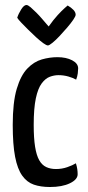

<svg xmlns="http://www.w3.org/2000/svg" viewBox="-20 -739 352 769"><path d="M180 10Q143 10 115.5 0.5Q88 -9 69 -35.5Q50 -62 40.5 -111Q31 -160 31 -239Q31 -329 47 -383Q63 -437 89.5 -464.5Q116 -492 147.5 -501Q179 -510 210 -510Q245 -510 269 -497.5Q293 -485 293 -465Q293 -457 291.5 -445Q290 -433 285 -420Q273 -427 254 -432.5Q235 -438 214 -438Q197 -438 179.5 -431.5Q162 -425 147 -405Q132 -385 123.5 -345Q115 -305 115 -239Q115 -186 120.5 -151.5Q126 -117 137 -97.5Q148 -78 165 -70Q182 -62 204 -62Q228 -62 249.5 -69.5Q271 -77 284 -85Q288 -72 289.5 -61.5Q291 -51 291 -41Q291 -20 260 -5Q229 10 180 10ZM172 -557Q166 -557 153.5 -566Q141 -575 125 -589.5Q109 -604 93 -620Q77 -636 65 -648.5Q53 -661 49 -668Q54 -684 65 -701.5Q76 -719 86 -719Q92 -719 102.5 -710Q113 -701 125.5 -688.5Q138 -676 149 -663Q160 -650 167.5 -641.5Q175 -633 175 -633Q194 -660 211 -678.5Q228 -697 239.5 -707Q251 -717 251 -717Q265 -709 274 -699.5Q283 -690 283 -680Q283 -674 273.5 -660Q264 -646 249 -628.5Q234 -611 218.5 -594.5Q203 -578 190 -567.5Q177 -557 172 -557Z"/></svg>

Font: Yanone Kaffeesatz
Style: Regular
Weight: 400
Designer: Yanone (Cyrillic: Daniel Pouzeot, Huerta Tipografica, and Cyreal)
Foundry: Yanone
Version: Version 2.003